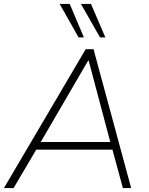

<svg xmlns="http://www.w3.org/2000/svg" viewBox="-23 -955 759 975"><path d="M-3 0 412 -705H452L643 0H601L548 -195H161L46 0ZM425 -648 184 -234H537L427 -648ZM485 -765 388 -935H439L512 -765ZM376 -765 280 -935H331L403 -765Z"/></svg>

Font: Nunito Sans ExtraLight
Style: Italic
Weight: 200
Italic angle: -9°
Designer: Vernon Adams
Foundry: Vernon Adams
Version: Version 3.006; ttfautohint (v1.8.3)